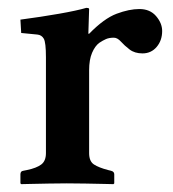

<svg xmlns="http://www.w3.org/2000/svg" viewBox="-20 -467 441 489"><path d="M207 -381Q245 -420 277 -432Q309 -444 335 -444Q362 -444 377.5 -426Q393 -408 393 -388Q393 -364 379 -347.5Q365 -331 343 -331Q323 -331 310 -341Q297 -351 288 -361Q279 -371 270 -371Q258 -371 250 -367.5Q242 -364 233 -358Q222 -350 214.5 -332.5Q207 -315 207 -288V-77Q207 -56 219.5 -48Q232 -40 255 -34L263 -32Q271 -30 271 -23V0L269 2Q269 2 247.5 1.5Q226 1 198 0.5Q170 0 150 0Q132 0 104.5 0.5Q77 1 55.5 1.5Q34 2 34 2L32 0V-23Q32 -31 39 -32L49 -34Q73 -39 85 -48Q97 -57 97 -77V-321Q97 -359 91.5 -368.5Q86 -378 75 -379L34 -383L32 -417Q85 -424 130.5 -432Q176 -440 200 -447Q202 -447 204.5 -446.5Q207 -446 207 -444L205 -381Z"/></svg>

Font: Libertinus Serif SemiBold
Style: Regular
Weight: 600
Designer: Philipp H. Poll, Khaled Hosny
Foundry: Caleb Maclennan
Version: Version 7.051;RELEASE